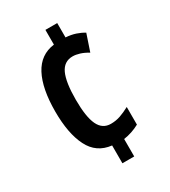

<svg xmlns="http://www.w3.org/2000/svg" viewBox="-181 -907 810 915"><g transform="rotate(-30 224.5 -450.0)"><path d="M283 -738Q313 -736 337 -728Q361 -720 380 -708L349 -616Q326 -630 305 -636.5Q284 -643 267 -643Q219 -643 198 -597.5Q177 -552 177 -456Q177 -362 198 -317.5Q219 -273 265 -273Q293 -273 317.5 -281.5Q342 -290 370 -305V-208Q350 -197 327.5 -189.5Q305 -182 283 -179V-83H218V-181Q137 -190 100.5 -262.5Q64 -335 64 -456Q64 -582 102 -654Q140 -726 218 -736V-817H283Z"/></g></svg>

Font: Noto Sans Kannada UI ExtraCondensed SemiBold
Style: Regular
Weight: 600
Width: 2
Designer: Jelle Bosma - Monotype Design Team
Foundry: Monotype Imaging Inc.
Version: Version 2.005; ttfautohint (v1.8.4.7-5d5b)